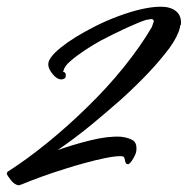

<svg xmlns="http://www.w3.org/2000/svg" viewBox="-42 -526 560 573"><path d="M13 27Q1 25 -9.5 11.5Q-20 -2 -22 -7L-20 -13Q38 -50 99.5 -100Q161 -150 218 -206Q277 -263 327 -325Q377 -387 411 -445L417 -462Q417 -468 411 -469Q405 -469 403 -468Q402 -468 399.5 -467.5Q397 -467 395 -467Q373 -460 335 -442.5Q297 -425 259 -405Q237 -393 212 -376.5Q187 -360 168.5 -344Q150 -328 148 -316Q146 -312 146 -312Q156 -310 154 -298Q154 -294 150 -291.5Q146 -289 141 -289Q128 -289 115 -305Q102 -321 102 -334Q102 -354 140 -384.5Q178 -415 239 -446Q274 -464 312 -478Q350 -492 381.5 -499Q413 -506 438 -506Q467 -506 483.5 -492.5Q500 -479 498 -453L496 -450L495 -444Q489 -418 464 -383Q412 -313 318 -228Q296 -209 274 -190Q252 -171 230 -153Q203 -131 177.5 -112Q152 -93 130 -78Q178 -95 229 -107.5Q280 -120 318 -118Q338 -116 352.5 -108.5Q367 -101 365 -78Q365 -69 356 -53.5Q347 -38 341 -36H339Q333 -36 331 -47Q330 -55 327.5 -57.5Q325 -60 317 -60Q300 -60 271 -54Q242 -48 211 -39.5Q180 -31 155 -23Q113 -10 79 2.5Q45 15 21 25L17 26Q16 27 13 27Z"/></svg>

Font: Birthstone Bounce Medium
Style: Regular
Weight: 500
Designer: Robert E. Leuschke
Foundry: Rob Leuschke
Version: Version 1.010; ttfautohint (v1.8.3)